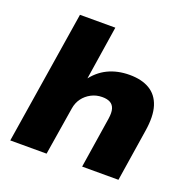

<svg xmlns="http://www.w3.org/2000/svg" viewBox="-125 -830 953 954"><g transform="rotate(20 351.5 -352.5)"><path d="M27 0 139 -705H326L280 -409H273Q309 -460 359.5 -484.5Q410 -509 474 -509Q538 -509 580 -484Q622 -459 638.5 -407.5Q655 -356 642 -275L599 0H407L449 -269Q454 -302 448 -321.5Q442 -341 426 -350Q410 -359 384 -359Q352 -359 325.5 -345Q299 -331 282 -308Q265 -285 260 -254L219 0Z"/></g></svg>

Font: Nunito Sans 10pt SemiExpanded Black
Style: Italic
Weight: 900
Width: 6
Italic angle: -9°
Designer: Vernon Adams
Foundry: Vernon Adams
Version: Version 3.101;gftools[0.9.27]